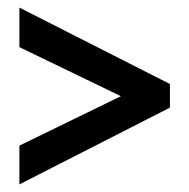

<svg xmlns="http://www.w3.org/2000/svg" viewBox="-20 -610 497 505"><path d="M31 -227V-125L427 -327V-389L31 -590V-486L298 -357Z"/></svg>

Font: Noto Sans Arabic UI XCn SmBd
Style: Regular
Weight: 600
Width: 2
Designer: Monotype Design Team, Nadine Chahine and Nizar Qandah
Foundry: Monotype Imaging Inc.
Version: Version 2.010